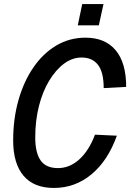

<svg xmlns="http://www.w3.org/2000/svg" viewBox="-20 -912 643 948"><path d="M246 16Q147 16 96 -44.5Q45 -105 45 -219Q45 -325 71 -417Q97 -509 144.5 -578.5Q192 -648 257.5 -687Q323 -726 402 -726Q499 -726 551 -664Q603 -602 603 -483L492 -477Q492 -555 464 -591.5Q436 -628 383 -628Q337 -628 296 -597.5Q255 -567 222.5 -513Q190 -459 172 -387.5Q154 -316 154 -233Q154 -158 180.5 -120Q207 -82 266 -82Q324 -82 371.5 -125Q419 -168 449 -247L557 -242Q513 -119 432 -51.5Q351 16 246 16ZM364 -787 386 -892H491L468 -787Z"/></svg>

Font: Geist Mono Medium
Style: Italic
Weight: 500
Italic angle: -12°
Monospace: yes
Designer: Basement.studio, Andrés Briganti, Mateo Zaragoza
Foundry: Basement.studio, Vercel, Andrés Briganti, Guido Ferreyra, Mateo Zaragoza
Version: Version 1.500; ttfautohint (v1.8.4.7-5d5b)